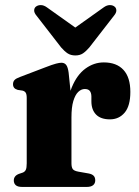

<svg xmlns="http://www.w3.org/2000/svg" viewBox="-20 -738 548 758"><path d="M243.2 -269.1Q243.2 -343.8 263.5 -393.3Q283.9 -442.8 317.3 -467.2Q350.7 -491.6 389.7 -491.6Q440.2 -491.6 467.4 -462.1Q494.6 -432.6 494.6 -375.2Q494.6 -320 472.2 -293.4Q449.8 -266.8 414 -266.8Q377.8 -266.8 359.3 -285.7Q340.8 -304.6 340.8 -338.1V-357.8Q340.4 -372.1 334.2 -379.4Q328.1 -386.6 314.7 -386.6Q300.8 -386.6 288.8 -375.1Q276.8 -363.5 269.4 -338.9Q262.1 -314.3 262.1 -274.5ZM250.9 -451.5 262.1 -343.2V-93.3Q262.1 -77.4 267.4 -70.3Q272.7 -63.3 289.4 -60.3L329.7 -53.2Q343.2 -50.7 349.6 -44.2Q356 -37.7 356 -26Q356 -13.7 347.5 -6.8Q339 0 322.5 0H67.4Q50.2 0 42.4 -6.8Q34.5 -13.7 34.5 -25.6Q34.5 -34.4 39.3 -40.8Q44 -47.3 54.6 -51.5L69.8 -56.6Q78.1 -59.8 81.8 -67.5Q85.5 -75.3 85.5 -93.2V-351.4Q85.5 -365.9 81.4 -372.1Q77.3 -378.3 68.7 -380.3L50.1 -383.1Q40.2 -385.9 35.8 -391.5Q31.4 -397 31.4 -405.6Q31.4 -415.8 37.4 -422.1Q43.3 -428.4 58.7 -434L157.3 -471.6Q187.6 -483.4 201.2 -486.8Q214.8 -490.3 222.4 -490.3Q234.9 -490.3 241.5 -481.4Q248.1 -472.6 250.9 -451.5ZM316.7 -601.1 165.1 -709Q152.8 -717.9 141 -717.9Q129.3 -717.9 121.5 -711.5Q115.1 -706.4 114.9 -696.8Q114.7 -687.2 124.5 -675.7L221.4 -550.7Q234.5 -535.6 247 -527.3Q259.5 -519.1 277.4 -519.1Q295.3 -519.1 307.5 -527.3Q319.7 -535.6 332.7 -550.7L429.7 -675.7Q439.5 -687.2 439.3 -696.8Q439.1 -706.4 432.7 -711.5Q425.4 -717.9 413.6 -717.9Q401.8 -717.9 389.5 -709L237.9 -601.1Z"/></svg>

Font: Fraunces
Style: Regular
Weight: 900
Version: Version 1.000;[b76b70a41]